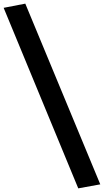

<svg xmlns="http://www.w3.org/2000/svg" viewBox="-39 -819 571 1055"><path d="M512 194 391 216 -19 -776 100 -799Z"/></svg>

Font: Repo
Style: Bold
Weight: 700
Designer: Stefan Peev
Foundry: Context Ltd
Version: Version 001.000